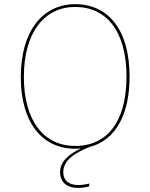

<svg xmlns="http://www.w3.org/2000/svg" viewBox="-20 -711 728 930"><path d="M412.2 1.4C536.7 -30 607.6 -151.3 607.6 -340C607.6 -566.4 504.9 -690.8 343.9 -690.8C187.1 -690.8 80.7 -560.4 80.7 -338.4C80.7 -116.8 184.4 9.4 343.9 9.4C353.4 9.4 362.7 9 371.7 8.2C314.7 35.2 271.1 70.1 271.1 123.2C271.1 169 301.1 199.2 358 199.2C377 199.2 390.3 197.2 411.4 192L412.7 178C391.1 183.2 376.4 185.2 358.4 185.2C312 185.2 286.4 162 286.4 122.7C286.4 61.5 348.3 28 412.2 1.4ZM95.6 -338.4C95.6 -554.6 195.4 -677.3 343.8 -677.3C496.6 -677.3 592.7 -558.9 592.7 -340C592.7 -125 502.1 -4.1 343.8 -4.1C193.6 -4.1 95.6 -124.4 95.6 -338.4Z"/></svg>

Font: Fira Sans Hair
Style: Regular
Weight: 100
Designer: bBox Type GmbH & Carrois Corporate GbR & Edenspiekermann AG
Foundry: bBox Type GmbH & Carrois Corporate GbR & Edenspiekermann AG
Version: Version 4.300;PS 004.300;hotconv 1.0.88;makeotf.lib2.5.64775